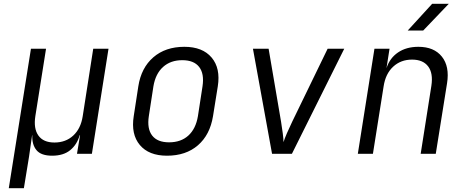

<svg xmlns="http://www.w3.org/2000/svg" viewBox="-20 -805 2440 1005"><path d="M26 180 142 -550H221L165 -197Q155 -132 181 -95.5Q207 -59 265 -59Q324 -59 363.5 -95.5Q403 -132 413 -197L468 -550H548L461 0H383L399 -97H397Q383 -48 347.5 -19Q312 10 253 10Q195 10 171 -19Q147 -48 149 -97H148L132 15L105 180Z M854 10Q759 10 712 -46Q665 -102 680 -197L704 -353Q719 -450 782.5 -505Q846 -560 945 -560Q1040 -560 1087.5 -504Q1135 -448 1120 -353L1095 -197Q1079 -99 1016 -44.5Q953 10 854 10ZM865 -60Q927 -60 966 -95.5Q1005 -131 1016 -197L1040 -353Q1050 -419 1022.5 -454.5Q995 -490 934 -490Q873 -490 833.5 -454.5Q794 -419 783 -353L759 -197Q749 -131 776.5 -95.5Q804 -60 865 -60Z M1404 0 1304 -550H1386L1451 -169Q1456 -138 1460 -108Q1464 -78 1464 -61Q1469 -78 1482 -108Q1495 -138 1510 -169L1695 -550H1782L1508 0Z M1853 0 1940 -550H2019L2003 -448Q2020 -501 2063.5 -530.5Q2107 -560 2170 -560Q2252 -560 2293 -508.5Q2334 -457 2320 -369L2261 0H2182L2238 -356Q2248 -422 2221 -457.5Q2194 -493 2137 -493Q2078 -493 2038 -456Q1998 -419 1988 -353L1932 0ZM2114 -645 2242 -785H2329L2195 -645Z"/></svg>

Font: JetBrains Mono NL Light
Style: Italic
Weight: 300
Italic angle: -9°
Designer: Philipp Nurullin, Konstantin Bulenkov
Foundry: JetBrains
Version: Version 2.304; ttfautohint (v1.8.4.7-5d5b)